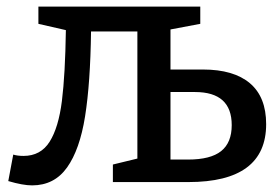

<svg xmlns="http://www.w3.org/2000/svg" viewBox="-20 -550 842 580"><path d="M593 -340Q686 -340 735 -298.5Q784 -257 784 -175Q784 0 549 0H321V-53L395 -71V-455H255Q253 -299 237 -198.5Q221 -98 182.5 -44Q144 10 77 10Q49 10 5 -3L20 -83Q33 -79 51 -79Q103 -79 130 -122Q157 -165 167 -245Q177 -325 179 -459L96 -478V-530H585V-478L495 -461V-340ZM548 -68Q616 -68 648 -93.5Q680 -119 680 -172Q680 -272 569 -272H495V-68Z"/></svg>

Font: Bitter Pro Medium
Style: Regular
Weight: 500
Designer: Sol Matas, and Bitter project Authors
Foundry: Sol Matas
Version: Version 1.010